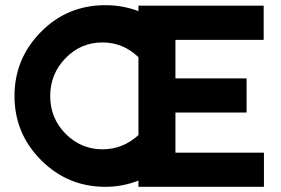

<svg xmlns="http://www.w3.org/2000/svg" viewBox="-20 -722 1085 742"><path d="M515 0V-24Q453 0 387 0Q242 0 139 -103Q36 -206 36 -351Q36 -495 138 -598.5Q240 -702 387 -702Q454 -702 515 -679V-700H999V-568H658V-419H933V-287H658V-132H1000V0ZM515 -200V-501Q456 -558 376 -558Q292 -558 233 -497Q174 -436 174 -351Q174 -265 233.5 -205Q293 -145 376 -145Q455 -145 515 -200Z"/></svg>

Font: LilGrotesk Bold
Style: Regular
Weight: 700
Designer: BSozoo
Foundry: BSozoo
Version: Version 1.001;PS 001.001;hotconv 1.0.70;makeotf.lib2.5.58329